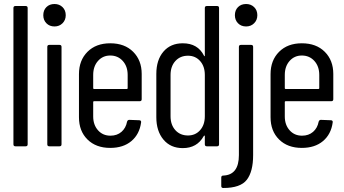

<svg xmlns="http://www.w3.org/2000/svg" viewBox="-20 -730 1717 958"><path d="M47 -10V-690Q47 -700 57 -700H108Q118 -700 118 -690V-10Q118 0 108 0H57Q47 0 47 -10Z M216 -10V-496Q216 -506 226 -506H277Q287 -506 287 -496V-10Q287 0 277 0H226Q216 0 216 -10ZM196 -654Q196 -679 211.5 -694.5Q227 -710 252 -710Q276 -710 292 -694.5Q308 -679 308 -654Q308 -630 292 -614Q276 -598 252 -598Q227 -598 211.5 -614Q196 -630 196 -654Z M374 -145V-360Q374 -429 416.5 -471.5Q459 -514 530 -514Q602 -514 644.5 -471.5Q687 -429 687 -361V-235Q687 -225 677 -225H449Q445 -225 445 -221V-149Q445 -107 469 -80Q493 -53 531 -53Q564 -53 586 -72Q608 -91 614 -123Q617 -132 625 -132L675 -130Q680 -130 682.5 -127Q685 -124 684 -119Q676 -60 635.5 -26Q595 8 530 8Q459 8 416.5 -34Q374 -76 374 -145ZM449 -286H613Q617 -286 617 -290V-356Q617 -399 592.5 -426Q568 -453 530 -453Q493 -453 469 -426Q445 -399 445 -356V-290Q445 -286 449 -286Z M760 -145V-361Q760 -431 795.5 -472.5Q831 -514 892 -514Q967 -514 998 -452Q999 -449 1000.5 -449.5Q1002 -450 1002 -453V-690Q1002 -700 1012 -700H1063Q1073 -700 1073 -690V-10Q1073 0 1063 0H1012Q1002 0 1002 -10V-51Q1002 -54 1000 -53.5Q998 -53 996 -50Q963 9 892 9Q831 9 795.5 -33.5Q760 -76 760 -145ZM1002 -150V-356Q1002 -399 978.5 -425.5Q955 -452 918 -452Q879 -452 855 -425.5Q831 -399 831 -356V-150Q831 -107 855 -80.5Q879 -54 918 -54Q955 -54 978.5 -80.5Q1002 -107 1002 -150Z M1094 146Q1172 143 1172 44V-496Q1172 -506 1182 -506H1233Q1243 -506 1243 -496V44Q1243 126 1211.5 167Q1180 208 1094 208Q1084 208 1084 198V156Q1084 146 1094 146ZM1152 -654Q1152 -679 1167.5 -694.5Q1183 -710 1208 -710Q1232 -710 1248 -694.5Q1264 -679 1264 -654Q1264 -630 1248 -614Q1232 -598 1208 -598Q1183 -598 1167.5 -614Q1152 -630 1152 -654Z M1330 -145V-360Q1330 -429 1372.5 -471.5Q1415 -514 1486 -514Q1558 -514 1600.5 -471.5Q1643 -429 1643 -361V-235Q1643 -225 1633 -225H1405Q1401 -225 1401 -221V-149Q1401 -107 1425 -80Q1449 -53 1487 -53Q1520 -53 1542 -72Q1564 -91 1570 -123Q1573 -132 1581 -132L1631 -130Q1636 -130 1638.5 -127Q1641 -124 1640 -119Q1632 -60 1591.5 -26Q1551 8 1486 8Q1415 8 1372.5 -34Q1330 -76 1330 -145ZM1405 -286H1569Q1573 -286 1573 -290V-356Q1573 -399 1548.5 -426Q1524 -453 1486 -453Q1449 -453 1425 -426Q1401 -399 1401 -356V-290Q1401 -286 1405 -286Z"/></svg>

Font: Barlow Condensed
Style: Regular
Weight: 400
Width: 3
Designer: Jeremy Tribby
Foundry: Tribby Type
Version: Version 1.500